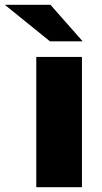

<svg xmlns="http://www.w3.org/2000/svg" viewBox="-90 -779 423 799"><path d="M61 0V-542H251V0ZM118 -607 -70 -759H120L254 -607Z"/></svg>

Font: Montserrat Thin ExtraBold
Style: Regular
Weight: 800
Version: Version 9.000